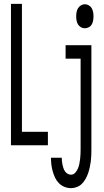

<svg xmlns="http://www.w3.org/2000/svg" viewBox="-20 -755 540 998"><path d="M37 0V-735H94V-70H229V0ZM421 -608Q410 -608 400.5 -613.5Q391 -619 385.5 -628Q380 -637 378 -648Q376 -659 376 -670Q376 -681 378 -692Q380 -703 385.5 -712Q391 -721 400.5 -727Q410 -733 421 -733Q432 -733 442 -727Q452 -721 457 -712Q462 -703 464 -692Q466 -681 466 -670Q466 -659 464 -648Q462 -637 457 -628Q452 -619 442 -613.5Q432 -608 421 -608ZM349 223Q332 223 315.5 216.5Q299 210 286.5 197.5Q274 185 266.5 169Q259 153 254 135.5Q249 118 247 100.5Q245 83 245 65H301Q301 74 302 83.5Q303 93 305 102Q307 111 310 120Q313 129 318.5 136.5Q324 144 332 148.5Q340 153 349 153Q362 153 371 143Q380 133 385 121Q390 109 392.5 96.5Q395 84 396.5 71Q398 58 398.5 45.5Q399 33 399 20V-450H321V-520H455V20Q455 36 454.5 52Q454 68 452 83.5Q450 99 446.5 115Q443 131 438 145.5Q433 160 425 174.5Q417 189 406 200Q395 211 380 217Q365 223 349 223Z"/></svg>

Font: Iosevka Term
Style: Regular
Weight: 400
Monospace: yes
Designer: Belleve Invis
Foundry: Belleve Invis
Version: Version 30.0.1